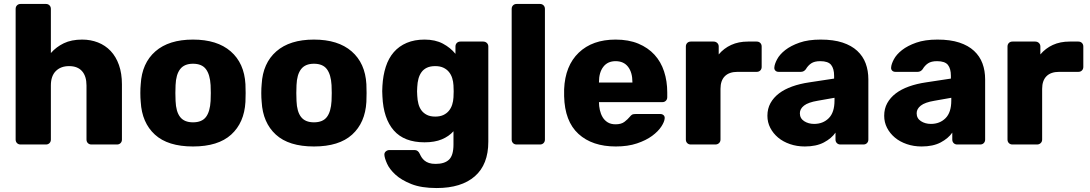

<svg xmlns="http://www.w3.org/2000/svg" viewBox="-20 -730 5505 970"><path d="M84 0Q73 0 66 -7Q59 -14 59 -25V-685Q59 -696 66 -703Q73 -710 84 -710H212Q223 -710 230 -703Q237 -696 237 -685V-462Q264 -493 302.5 -511.5Q341 -530 395 -530Q438 -530 475 -515.5Q512 -501 539 -472.5Q566 -444 581 -401.5Q596 -359 596 -304V-25Q596 -14 589 -7Q582 0 571 0H442Q431 0 424 -7Q417 -14 417 -25V-298Q417 -345 394.5 -370.5Q372 -396 329 -396Q287 -396 262 -371Q237 -346 237 -298V-25Q237 -14 230 -7Q223 0 212 0Z M955 10Q828 10 762.5 -50Q697 -110 691 -215Q689 -235 689 -260Q689 -285 691 -305Q697 -411 765 -470.5Q833 -530 955 -530Q1077 -530 1145.5 -470.5Q1214 -411 1220 -305Q1221 -285 1221 -260Q1221 -235 1220 -215Q1214 -110 1148 -50Q1082 10 955 10ZM955 -112Q1000 -112 1020.5 -139Q1041 -166 1044 -220Q1045 -235 1045 -260Q1045 -285 1044 -300Q1041 -353 1020.5 -380.5Q1000 -408 955 -408Q911 -408 890 -380.5Q869 -353 867 -300Q866 -285 866 -260Q866 -235 867 -220Q869 -166 890 -139Q911 -112 955 -112Z M1566 10Q1439 10 1373.5 -50Q1308 -110 1302 -215Q1300 -235 1300 -260Q1300 -285 1302 -305Q1308 -411 1376 -470.5Q1444 -530 1566 -530Q1688 -530 1756.5 -470.5Q1825 -411 1831 -305Q1832 -285 1832 -260Q1832 -235 1831 -215Q1825 -110 1759 -50Q1693 10 1566 10ZM1566 -112Q1611 -112 1631.5 -139Q1652 -166 1655 -220Q1656 -235 1656 -260Q1656 -285 1655 -300Q1652 -353 1631.5 -380.5Q1611 -408 1566 -408Q1522 -408 1501 -380.5Q1480 -353 1478 -300Q1477 -285 1477 -260Q1477 -235 1478 -220Q1480 -166 1501 -139Q1522 -112 1566 -112Z M2186 220Q2109 220 2058.5 200Q2008 180 1978 152.5Q1948 125 1935.5 97Q1923 69 1922 53Q1921 42 1929 35Q1937 28 1948 28H2075Q2092 28 2101 48Q2105 57 2110.5 65.5Q2116 74 2125 81.5Q2134 89 2147.5 93.5Q2161 98 2181 98Q2226 98 2248.5 76.5Q2271 55 2271 0V-67Q2248 -41 2212 -26Q2176 -11 2125 -11Q2022 -11 1969.5 -71Q1917 -131 1912 -243Q1911 -258 1911 -269.5Q1911 -281 1912 -296Q1915 -349 1929 -392.5Q1943 -436 1969.5 -466.5Q1996 -497 2035 -513.5Q2074 -530 2125 -530Q2179 -530 2217.5 -509.5Q2256 -489 2281 -458V-495Q2281 -506 2288 -513Q2295 -520 2306 -520H2421Q2432 -520 2439.5 -513Q2447 -506 2447 -495V-14Q2447 101 2379 160.5Q2311 220 2186 220ZM2179 -141Q2203 -141 2220 -149Q2237 -157 2248 -170.5Q2259 -184 2264.5 -201.5Q2270 -219 2271 -238Q2272 -249 2272 -268.5Q2272 -288 2271 -299Q2270 -318 2264.5 -335.5Q2259 -353 2248 -366.5Q2237 -380 2220 -388Q2203 -396 2179 -396Q2154 -396 2137 -388Q2120 -380 2109.5 -365.5Q2099 -351 2094 -332Q2089 -313 2088 -291Q2086 -269 2088 -246Q2089 -224 2094 -205Q2099 -186 2109.5 -172Q2120 -158 2137 -149.5Q2154 -141 2179 -141Z M2590 0Q2579 0 2572 -7Q2565 -14 2565 -25V-685Q2565 -696 2572 -703Q2579 -710 2590 -710H2708Q2719 -710 2726 -703Q2733 -696 2733 -685V-25Q2733 -14 2726 -7Q2719 0 2708 0Z M3091 10Q2972 10 2902.5 -53.5Q2833 -117 2830 -244V-279Q2835 -398 2904 -464Q2973 -530 3090 -530Q3156 -530 3205 -509.5Q3254 -489 3286.5 -453.5Q3319 -418 3335 -369Q3351 -320 3351 -263V-239Q3351 -228 3344 -221Q3337 -214 3326 -214H3006Q3006 -194 3010.5 -174Q3015 -154 3024.5 -138Q3034 -122 3050 -112Q3066 -102 3090 -102Q3119 -102 3135.5 -115Q3152 -128 3160 -138Q3169 -149 3174.5 -151.5Q3180 -154 3192 -154H3316Q3326 -154 3332.5 -148Q3339 -142 3338 -132Q3337 -115 3321 -90.5Q3305 -66 3274.5 -43.5Q3244 -21 3198 -5.5Q3152 10 3091 10ZM3006 -313H3175V-315Q3175 -364 3153 -392.5Q3131 -421 3090 -421Q3050 -421 3028 -392.5Q3006 -364 3006 -315Z M3470 0Q3459 0 3452 -7Q3445 -14 3445 -25V-495Q3445 -506 3452 -513Q3459 -520 3470 -520H3585Q3596 -520 3603.5 -513Q3611 -506 3611 -495V-455Q3637 -486 3674 -503Q3711 -520 3759 -520H3803Q3814 -520 3821 -513Q3828 -506 3828 -495V-392Q3828 -381 3821 -374Q3814 -367 3803 -367H3706Q3664 -367 3642 -345Q3620 -323 3620 -281V-25Q3620 -14 3612.5 -7Q3605 0 3594 0Z M4046 10Q4006 10 3971 -2Q3936 -14 3911 -35Q3886 -56 3871.5 -84Q3857 -112 3857 -145Q3857 -181 3872.5 -209Q3888 -237 3915.5 -258Q3943 -279 3982 -293Q4021 -307 4069 -314L4194 -333V-347Q4194 -383 4179 -402Q4164 -421 4124 -421Q4095 -421 4078.5 -410Q4062 -399 4051 -380Q4041 -367 4026 -367H3914Q3903 -367 3897 -373.5Q3891 -380 3892 -389Q3893 -406 3906 -430.5Q3919 -455 3947 -477Q3975 -499 4019 -514.5Q4063 -530 4126 -530Q4191 -530 4236.5 -515Q4282 -500 4311 -473Q4340 -446 4353.5 -409.5Q4367 -373 4367 -329V-25Q4367 -14 4360 -7Q4353 0 4342 0H4226Q4215 0 4208 -7Q4201 -14 4201 -25V-60Q4181 -31 4142.5 -10.5Q4104 10 4046 10ZM4093 -104Q4138 -104 4167 -133Q4196 -162 4196 -222V-236L4111 -221Q4063 -213 4042 -196.5Q4021 -180 4021 -158Q4021 -132 4042.5 -118Q4064 -104 4093 -104Z M4636 10Q4596 10 4561 -2Q4526 -14 4501 -35Q4476 -56 4461.5 -84Q4447 -112 4447 -145Q4447 -181 4462.5 -209Q4478 -237 4505.5 -258Q4533 -279 4572 -293Q4611 -307 4659 -314L4784 -333V-347Q4784 -383 4769 -402Q4754 -421 4714 -421Q4685 -421 4668.5 -410Q4652 -399 4641 -380Q4631 -367 4616 -367H4504Q4493 -367 4487 -373.5Q4481 -380 4482 -389Q4483 -406 4496 -430.5Q4509 -455 4537 -477Q4565 -499 4609 -514.5Q4653 -530 4716 -530Q4781 -530 4826.5 -515Q4872 -500 4901 -473Q4930 -446 4943.5 -409.5Q4957 -373 4957 -329V-25Q4957 -14 4950 -7Q4943 0 4932 0H4816Q4805 0 4798 -7Q4791 -14 4791 -25V-60Q4771 -31 4732.5 -10.5Q4694 10 4636 10ZM4683 -104Q4728 -104 4757 -133Q4786 -162 4786 -222V-236L4701 -221Q4653 -213 4632 -196.5Q4611 -180 4611 -158Q4611 -132 4632.5 -118Q4654 -104 4683 -104Z M5095 0Q5084 0 5077 -7Q5070 -14 5070 -25V-495Q5070 -506 5077 -513Q5084 -520 5095 -520H5210Q5221 -520 5228.5 -513Q5236 -506 5236 -495V-455Q5262 -486 5299 -503Q5336 -520 5384 -520H5428Q5439 -520 5446 -513Q5453 -506 5453 -495V-392Q5453 -381 5446 -374Q5439 -367 5428 -367H5331Q5289 -367 5267 -345Q5245 -323 5245 -281V-25Q5245 -14 5237.5 -7Q5230 0 5219 0Z"/></svg>

Font: Fz Rubik
Style: Bold
Weight: 700
Designer: Hubert and Fischer
Foundry: Hubert and Fischer
Version: Vit hóa bi FontZin.com